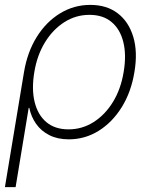

<svg xmlns="http://www.w3.org/2000/svg" viewBox="-22 -557 612 781"><path d="M-2 204.1 75.7 -264.2Q89.4 -345.7 127.7 -407Q166 -468.3 222.4 -502.7Q278.8 -537.1 345.2 -537.1Q412.1 -537.1 456.8 -502.9Q501.5 -468.8 520 -407.5Q538.6 -346.2 524.9 -264.6Q511.7 -183.1 473.4 -121.3Q435.1 -59.6 379.4 -24.9Q323.7 9.8 257.8 9.8Q212.4 9.8 179 -7.1Q145.5 -23.9 125 -53Q104.5 -82 97.2 -118.2H94.7L41.5 204.1ZM256.8 -30.8Q312 -30.8 358.6 -60.3Q405.3 -89.8 437.5 -142.3Q469.7 -194.8 481 -264.2Q492.7 -333.5 479.7 -385.7Q466.8 -438 431.9 -467.3Q397 -496.6 341.8 -496.6Q286.6 -496.6 240 -467Q193.4 -437.5 161.1 -385Q128.9 -332.5 117.7 -264.2Q106 -194.8 118.9 -142.1Q131.8 -89.4 166.7 -60.1Q201.7 -30.8 256.8 -30.8Z"/></svg>

Font: Inter 24pt ExtraLight
Style: Italic
Weight: 250
Italic angle: -9.3988°
Version: Version 4.001;git-66647c0bb